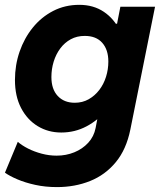

<svg xmlns="http://www.w3.org/2000/svg" viewBox="-32 -553 664 787"><path d="M201.7 213.9Q153.8 213.9 112.5 204.8Q71.3 195.8 39.3 182.1Q7.3 168.5 -11.7 154.8L41 28.3Q57.6 43 83 55.9Q108.4 68.8 138.9 76.9Q169.4 85 200.2 85Q238.8 85 272.5 71.3Q306.2 57.6 329.6 32.2Q353 6.8 359.9 -28.3L366.7 -64H351.6L381.3 -111.3L441.4 -408.7L414.6 -455.6H447.8L461.4 -525.4H603.5L502.4 -22.5Q485.8 59.6 442.6 111.8Q399.4 164.1 337.2 189Q274.9 213.9 201.7 213.9ZM219.2 -9.8Q165.5 -9.8 122.6 -35.9Q79.6 -62 54.4 -110.4Q29.3 -158.7 29.3 -225.1Q29.3 -286.1 48.3 -341.3Q67.4 -396.5 102.3 -439.7Q137.2 -482.9 185.8 -508.1Q234.4 -533.2 293 -533.2Q351.1 -533.2 393.6 -504.6Q436 -476.1 459.5 -426.8Q482.9 -377.4 482.9 -315.4Q482.9 -256.8 462.6 -202.1Q442.4 -147.5 406.5 -104Q370.6 -60.5 322.8 -35.2Q274.9 -9.8 219.2 -9.8ZM274.4 -131.8Q306.2 -131.8 331.5 -146.2Q356.9 -160.6 375 -184.3Q393.1 -208 402.6 -238.3Q412.1 -268.6 412.1 -300.8Q412.1 -349.1 387.2 -377.4Q362.3 -405.8 315.4 -405.8Q283.2 -405.8 258.1 -392.1Q232.9 -378.4 215.1 -354.5Q197.3 -330.6 188 -300.3Q178.7 -270 178.7 -237.3Q178.7 -187.5 204.6 -159.7Q230.5 -131.8 274.4 -131.8Z"/></svg>

Font: Reddit Sans ExtraBold
Style: Italic
Weight: 800
Italic angle: -11.25°
Designer: Stephen Hutchings
Version: Version 1.013